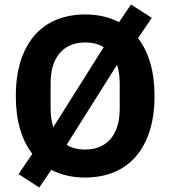

<svg xmlns="http://www.w3.org/2000/svg" viewBox="-20 -774 754 850"><path d="M357 12Q273 12 207 -22L154 56L62 -3L123 -93Q88 -138 69 -202Q50 -266 50 -349Q50 -438 72 -505.5Q94 -573 134 -618.5Q174 -664 231 -687Q288 -710 357 -710Q441 -710 507 -676L560 -754L652 -695L591 -605Q626 -560 645 -496Q664 -432 664 -349Q664 -260 642 -192.5Q620 -125 580 -79.5Q540 -34 483 -11Q426 12 357 12ZM204 -294Q204 -247 216 -211L439 -565Q406 -586 357 -586Q285 -586 244.5 -539Q204 -492 204 -404ZM510 -404Q510 -451 498 -487L275 -133Q308 -112 357 -112Q429 -112 469.5 -159Q510 -206 510 -294Z"/></svg>

Font: IBM Plex Sans Arabic
Style: Bold
Weight: 700
Designer: Mike Abbink, Paul van der Laan, Pieter van Rosmalen, Wael Morcos, Khajak Apelian
Foundry: Bold Monday
Version: Version 1.2